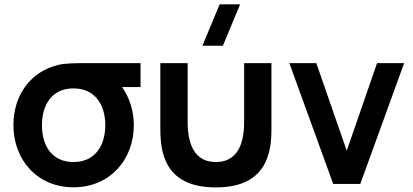

<svg xmlns="http://www.w3.org/2000/svg" viewBox="-20 -822 1846 858"><path d="M308.5 15C469 15 578 -106 578 -263C578 -328.5 557 -388.5 525.5 -433H608V-540H382C321.5 -540 275 -540 240.5 -532C118 -503 40 -398 40 -263C40 -106.5 147.5 15 308.5 15ZM167.5 -263C167.5 -353 212 -427.5 308.5 -427C402.5 -427 450.5 -356 450.5 -263C450.5 -168.5 403 -98 308.5 -98C216.5 -98 167.5 -165 167.5 -263Z M696.5 -247C696.5 -146 712.5 15.5 944.5 15.5C1176.5 15.5 1193 -146 1193 -247V-540H1071V-280C1071 -213.5 1060 -98 944.5 -98C829.5 -98 818.5 -213.5 818.5 -280V-540H696.5ZM884.5 -617.5H976L1053 -802.5H961.5Z M1469 0H1590L1786 -540H1665L1529.5 -148.5L1393.5 -540H1273Z"/></svg>

Font: Manrope
Style: Bold
Weight: 700
Designer: Mikhail Sharanda
Foundry: Mikhail Sharanda
Version: Version 4.505;FEAKit 1.0